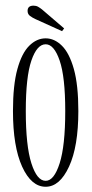

<svg xmlns="http://www.w3.org/2000/svg" viewBox="-20 -666 333 696"><path d="M145.5 11Q93.5 11 60.2 -62Q27 -135 27 -263.5Q27 -357.5 43 -415.5Q59 -473.5 86 -500.2Q113 -527 145.5 -527Q177.5 -527 204.5 -500.2Q231.5 -473.5 247.8 -415.5Q264 -357.5 264 -263.5Q264 -135 230.2 -62Q196.5 11 145.5 11ZM145.5 -10.5Q176 -10.5 196.2 -74Q216.5 -137.5 216.5 -263.5Q216.5 -387.5 196.2 -446.5Q176 -505.5 145.5 -505.5Q114 -505.5 93.8 -446.5Q73.5 -387.5 73.5 -263.5Q73.5 -137.5 93.8 -74Q114 -10.5 145.5 -10.5ZM205 -553 109 -596.5Q97 -602 88.5 -608.5Q80 -615 80 -626.5Q80 -645.5 101.5 -645.5Q111 -645.5 118 -641.5Q125 -637.5 132 -632L212.5 -563Z"/></svg>

Font: Imbue 50pt ExtraLight
Style: Regular
Weight: 200
Designer: Tyler Finck
Foundry: Etcetera Type Company
Version: Version 1.102; ttfautohint (v1.8.3)